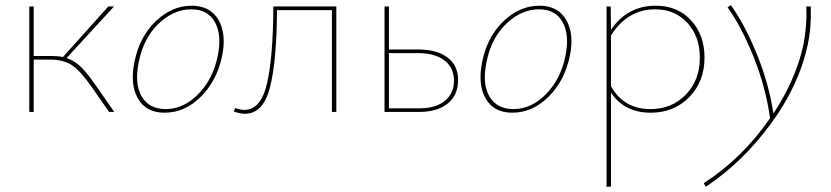

<svg xmlns="http://www.w3.org/2000/svg" viewBox="-20 -432 3207 741"><path d="M347 -106 421 0H401L332 -99Q290 -159 257.5 -180.5Q225 -202 171 -202H110V0H93V-407H110V-216H174Q203 -216 223 -212L398 -407H420L237 -208Q267 -198 291.5 -174.5Q316 -151 347 -106Z M615 3Q544 3 512.5 -51.5Q481 -106 499 -194Q519 -291 581.5 -350.5Q644 -410 720 -410Q791 -410 823 -355.5Q855 -301 837 -215Q817 -120 755 -58.5Q693 3 615 3ZM619 -11Q689 -11 745.5 -69Q802 -127 820 -215Q837 -295 810 -345.5Q783 -396 718 -396Q650 -396 592 -340.5Q534 -285 516 -194Q498 -110 526.5 -60.5Q555 -11 619 -11Z M1278 -407V0H1261V-393H1049Q1048 -197 1022 -95Q996 7 925 7Q905 7 882 -2L888 -15Q907 -8 923 -8Q987 -8 1010.5 -110Q1034 -212 1035 -407Z M1594 -241Q1667 -241 1707.5 -210Q1748 -179 1748 -123Q1748 -65 1708 -32.5Q1668 0 1597 0H1464V-407H1481V-241ZM1599 -14Q1661 -14 1696.5 -42.5Q1732 -71 1732 -121Q1732 -171 1695 -199Q1658 -227 1593 -227H1481V-14Z M1957 3Q1886 3 1854.5 -51.5Q1823 -106 1841 -194Q1861 -291 1923.5 -350.5Q1986 -410 2062 -410Q2133 -410 2165 -355.5Q2197 -301 2179 -215Q2159 -120 2097 -58.5Q2035 3 1957 3ZM1961 -11Q2031 -11 2087.5 -69Q2144 -127 2162 -215Q2179 -295 2152 -345.5Q2125 -396 2060 -396Q1992 -396 1934 -340.5Q1876 -285 1858 -194Q1840 -110 1868.5 -60.5Q1897 -11 1961 -11Z M2511 -410Q2595 -410 2647 -353.5Q2699 -297 2699 -210Q2699 -117 2640 -57Q2581 3 2491 3Q2391 3 2338 -74V288L2321 289V-407H2337L2338 -317Q2401 -410 2511 -410ZM2490 -11Q2573 -11 2627 -67Q2681 -123 2681 -209Q2681 -291 2633 -343.5Q2585 -396 2509 -396Q2401 -396 2338 -295V-99Q2388 -11 2490 -11Z M3109 -407Q3112 -327 3097 -258Q3063 -101 2954.5 46.5Q2846 194 2704 289L2696 275Q2846 178 2952 24Q2935 -96 2889 -211Q2843 -326 2788 -404L2801 -412Q2856 -334 2901.5 -222Q2947 -110 2965 6Q3051 -125 3080 -256Q3095 -331 3092 -407Z"/></svg>

Font: EauTestText Thin
Style: Italic
Weight: 250
Italic angle: -12°
Designer: Christian Thalmann (Catharsis Fonts)
Version: Version 0.001;PS 000.001;hotconv 1.0.88;makeotf.lib2.5.64775